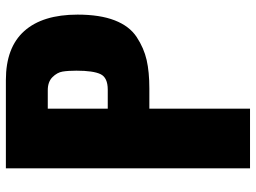

<svg xmlns="http://www.w3.org/2000/svg" viewBox="-126 -724 850 637"><g transform="rotate(-90 298.5 -405.0)"><path d="M59 0V-810H352Q460 -810 514.5 -749Q569 -688 569 -572Q569 -498 550 -449Q531 -400 494.5 -376Q458 -352 418.5 -343Q379 -334 324 -334H257V0ZM257 -472H320Q360 -472 371.5 -496Q383 -520 383 -576Q383 -604 380 -622Q377 -640 361.5 -655.5Q346 -671 318 -671H257Z"/></g></svg>

Font: Oswald Heavy
Style: Regular
Weight: 400
Designer: Vernon Adams
Foundry: Vernon Adams
Version: Version 4.101